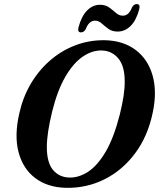

<svg xmlns="http://www.w3.org/2000/svg" viewBox="-20 -910 782 943"><path d="M494.5 -712.5Q585 -710.5 645.5 -665.2Q706 -620 729 -540.8Q752 -461.5 730.5 -358.5Q706.5 -241.5 644.2 -157.8Q582 -74 494 -29.8Q406 14.5 304.5 12.5Q214 10.5 153.5 -35Q93 -80.5 71.2 -162.2Q49.5 -244 75 -354Q92 -431 130.2 -496.8Q168.5 -562.5 224.2 -611.5Q280 -660.5 348.8 -687Q417.5 -713.5 494.5 -712.5ZM320 -38Q366 -36.5 412 -66Q458 -95.5 498.5 -164Q539 -232.5 568.5 -348Q581 -398.5 587 -439Q593 -479.5 592.5 -511Q592.5 -585 561.5 -622.5Q530.5 -660 482 -662Q434.5 -664 387.8 -632.8Q341 -601.5 301.8 -534.5Q262.5 -467.5 236.5 -363.5Q223 -308 216.5 -264.5Q210 -221 210 -188Q210 -112 240 -75.8Q270 -39.5 320 -38ZM558 -755Q530.5 -755 512.5 -768.2Q494.5 -781.5 479.5 -795Q464.5 -808.5 446.5 -808.5Q417 -808.5 401 -767Q392.5 -751 377.5 -751Q359 -751 366 -777.5Q380.5 -831 408 -858.8Q435.5 -886.5 471 -886.5Q498.5 -886.5 516.8 -873Q535 -859.5 550 -846.2Q565 -833 583.5 -833Q613 -833 628.5 -874Q637 -890 652 -890Q670.5 -890 663.5 -863.5Q649 -809.5 621.2 -782.2Q593.5 -755 558 -755Z"/></svg>

Font: Fraunces 72pt S050 SemiBold
Style: Italic
Weight: 600
Italic angle: -16°
Version: Version 1.000; ttfautohint (v1.8.3)